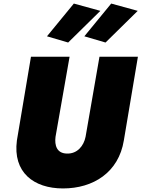

<svg xmlns="http://www.w3.org/2000/svg" viewBox="-20 -1019 795 1079"><path d="M363 -780 544 -958 395 -999 244 -815ZM573 -780 754 -958 605 -999 454 -815ZM154 -700 75 -230C51 -50 170 40 334 40C504 40 647 -50 676 -230L755 -700H539L461 -251C451 -199 414 -154 356 -156C299 -157 286 -202 292 -250L371 -700Z"/></svg>

Font: Jost* Black
Style: Italic
Weight: 900
Italic angle: -10°
Version: Version 3.7